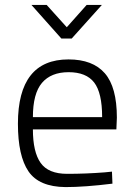

<svg xmlns="http://www.w3.org/2000/svg" viewBox="-20 -752 544 782"><path d="M406 -50 436 -53 438 -4Q325 10 247 10Q139 9 96 -54Q53 -117 53 -248Q53 -510 259 -510Q358 -510 407 -453.5Q456 -397 456 -273L454 -225H114Q114 -133 145.5 -88.5Q177 -44 253.5 -44Q330 -44 406 -50ZM114 -275H396Q396 -374 363.5 -416Q331 -458 259.5 -458Q188 -458 151 -414.5Q114 -371 114 -275ZM230 -595 108 -732H170L252 -641L333 -732H395L272 -595Z"/></svg>

Font: Titillium Web
Style: Light
Weight: 300
Version: Version 1.001;PS 57.000;hotconv 1.0.70;makeotf.lib2.5.55311